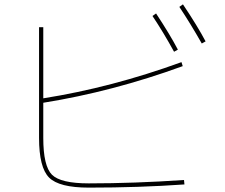

<svg xmlns="http://www.w3.org/2000/svg" viewBox="-20 -856 1040 886"><path d="M683.6 -782.2 700.2 -793.9Q764.6 -696.3 800.8 -627L783.2 -617.2Q733.4 -708 683.6 -782.2ZM807.6 -824.2 824.2 -835.9Q891.6 -735.4 928.7 -665L911.1 -655.3Q858.4 -748 807.6 -824.2ZM389.6 9.8Q252.9 9.8 206.5 -36.6Q160.2 -83 160.2 -219.7V-730.5H179.7V-402.3Q495.1 -452.1 817.4 -569.3L823.2 -550.8Q502 -433.6 179.7 -381.8V-219.7Q179.7 -89.8 219.7 -49.8Q259.8 -9.8 389.6 -9.8Q599.6 -9.8 829.1 -25.4L831.1 -4.9Q622.1 9.8 389.6 9.8Z"/></svg>

Font: Mgen+ 1mn thin
Style: Regular
Weight: 100
Designer: [Source Han Sans]
Ryoko NISHIZUKA  (kana & ideographs); Paul D. Hunt (Latin, Greek & Cyrillic); Wenlong ZHANG  (bopomofo
Version: Version 1.059.20150602